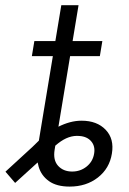

<svg xmlns="http://www.w3.org/2000/svg" viewBox="-77 -688 481 717"><path d="M183.1 8.8Q134.3 8.8 105.7 -11.7Q77.1 -32.2 67.4 -65.2Q57.6 -98.1 63.5 -134.8L87.9 -282.7H152.3L127 -128.9Q120.6 -89.8 140.1 -68.6Q159.7 -47.4 192.4 -47.4Q223.1 -47.4 246.3 -65.9Q269.5 -84.5 274.4 -113.8Q279.3 -141.6 263.9 -159.9Q248.5 -178.2 219.7 -180.2Q199.7 -182.1 179.9 -175.3Q160.2 -168.5 139.9 -152.6Q119.6 -136.7 97.2 -111.8L-20.5 -4.9L-56.6 -46.9L44.4 -139.6Q93.3 -190.4 139.2 -213.9Q185.1 -237.3 227.5 -237.3Q285.2 -237.3 317.6 -203.4Q350.1 -169.4 340.8 -114.3Q332 -59.1 288.6 -25.1Q245.1 8.8 183.1 8.8ZM73.2 -193.8 151.9 -668.5H216.3L137.7 -193.8ZM42 -478.5 51.3 -534.7H305.2L295.9 -478.5Z"/></svg>

Font: Inter 24pt Light
Style: Italic
Weight: 300
Italic angle: -9.3988°
Designer: Rasmus Andersson
Foundry: rsms
Version: Version 4.001;git-66647c0bb